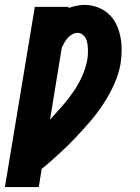

<svg xmlns="http://www.w3.org/2000/svg" viewBox="-50 -558 570 783"><path d="M-30 205 92 -530H230L229 -525Q245 -531 261.5 -534.5Q278 -538 294 -538Q322 -538 347.5 -528.5Q373 -519 392.5 -501.5Q412 -484 423.5 -460.5Q435 -437 440.5 -410.5Q446 -384 446 -356Q446 -328 442 -300Q435 -258 416.5 -216.5Q398 -175 373 -136.5Q348 -98 318 -63Q288 -28 256 5.5Q224 39 189.5 70.5Q155 102 120 131L108 205ZM154 -70Q179 -97 203.5 -125Q228 -153 249 -183.5Q270 -214 285 -247.5Q300 -281 306 -315Q308 -326 308.5 -337.5Q309 -349 308.5 -360Q308 -371 306 -382Q304 -393 299.5 -402Q295 -411 286 -417.5Q277 -424 266 -424Q255 -424 244.5 -418Q234 -412 226 -403Q218 -394 212.5 -384Q207 -374 202 -364Z"/></svg>

Font: Iosevka Curly Slab HvObl
Style: Regular
Weight: 900
Italic angle: -9°
Monospace: yes
Designer: Belleve Invis
Foundry: Belleve Invis
Version: Version 11.1.0; ttfautohint (v1.8.3)